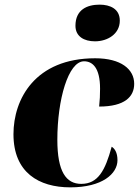

<svg xmlns="http://www.w3.org/2000/svg" viewBox="-20 -797 598 827"><path d="M389 -619C444 -619 496 -651 496 -708C496 -759 454 -777 409 -777C356 -777 305 -756 305 -686C305 -640 342 -619 389 -619ZM283 10C421 10 486 -49 486 -107C486 -141 473 -158 461 -165C433 -62 402 -5 330 -5C265 -5 227 -57 227 -195C227 -368 274 -533 342 -533C378 -533 411 -506 411 -415C411 -388 410 -365 407 -338C518 -338 558 -381 558 -436C558 -499 501 -546 390 -546C131 -546 38 -370 38 -219C38 -54 147 10 283 10Z"/></svg>

Font: Noto Serif Display Black
Style: Italic
Weight: 900
Italic angle: -12°
Designer: Monotype Design Team
Foundry: Monotype Imaging Inc.
Version: Version 2.009